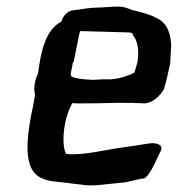

<svg xmlns="http://www.w3.org/2000/svg" viewBox="-20 -568 538 581"><path d="M95 -345C85 -326 81 -301 86 -281C82 -257 78 -235 73 -213C60 -141 54 -64 94 -36C121 -16 157 -19 202 -12L229 -9C258 -3 309 -12 346 -15C371 -16 391 -26 415 -28C423 -29 436 -48 447 -71C456 -89 464 -108 466 -110C477 -129 454 -139 425 -133C408 -130 387 -127 360 -123C300 -116 237 -97 181 -102C179 -103 179 -105 178 -106C165 -141 174 -213 199 -256C205 -256 211 -255 219 -255C247 -255 316 -256 344 -257C356 -257 367 -256 378 -257C385 -256 392 -256 398 -256C402 -256 408 -256 416 -255C441 -256 464 -277 476 -298C484 -324 489 -349 495 -376C496 -395 497 -413 498 -431C496 -472 483 -502 450 -515C435 -524 411 -530 379 -538C367 -543 352 -549 333 -548C314 -548 291 -545 275 -545C251 -545 227 -540 204 -537C186 -537 171 -521 166 -503C117 -477 104 -413 95 -345ZM194 -345C195 -353 199 -366 200 -377C202 -380 202 -379 203 -381L219 -461C220 -466 221 -470 223 -474L365 -470C378 -470 383 -468 383 -460C395 -447 401 -420 397 -387L396 -379C394 -375 392 -364 387 -349C385 -347 379 -345 376 -343C357 -335 326 -326 301 -328C283 -329 270 -325 250 -327C231 -328 211 -330 197 -336C195 -338 194 -341 194 -345Z"/></svg>

Font: Vapor
Style: Obl
Weight: 400
Foundry: Cannot Into Space Fonts
Version: Version 0.179